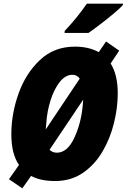

<svg xmlns="http://www.w3.org/2000/svg" viewBox="-20 -980 693 1050"><path d="M464 -800Q486 -815 525.5 -845Q565 -875 601.5 -905.5Q638 -936 652 -953L653 -960H455Q402 -883 334 -811L333 -800ZM233 -304Q237 -370 256.5 -431.5Q276 -493 307 -532Q338 -571 376 -571Q401 -571 416 -550L230 -272Q231 -286 233 -304ZM251 -161 435 -435Q434 -420 433 -410Q425 -310 387 -227.5Q349 -145 291 -145Q267 -145 251 -161ZM150 -18Q201 10 281 10Q369 10 434 -35Q499 -80 541 -152Q583 -224 603.5 -308Q624 -392 624 -469Q624 -571 585 -633L632 -703L560 -753L520 -695Q465 -725 390 -725Q276 -725 198.5 -652Q121 -579 81.5 -468.5Q42 -358 42 -246Q42 -138 84 -78L29 0L102 50Z"/></svg>

Font: Noto Sans Display SemiCondensed Black
Style: Italic
Weight: 900
Width: 4
Designer: Monotype Design team
Foundry: Monotype Imaging Inc.
Version: 1.000